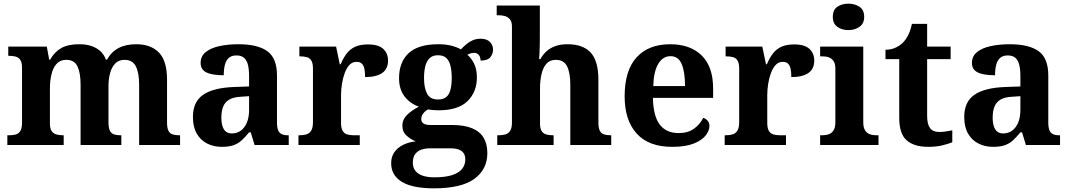

<svg xmlns="http://www.w3.org/2000/svg" viewBox="-20 -790 5828 1046"><path d="M20 0V-53H28Q51 -53 66.5 -57.5Q82 -62 91 -77Q100 -92 100 -122V-421Q100 -449 91 -463Q82 -477 66 -481.5Q50 -486 28 -486H25V-536H235L248 -465H253Q277 -507 313.5 -528Q350 -549 412 -549Q448 -549 476 -540Q504 -531 525 -513Q546 -495 557 -465H563Q586 -507 625.5 -528Q665 -549 722 -549Q802 -549 846 -503.5Q890 -458 890 -356V-124Q890 -93 897.5 -78Q905 -63 920 -58Q935 -53 957 -53H961V0H738V-329Q738 -393 720 -428.5Q702 -464 658 -464Q627 -464 608 -444.5Q589 -425 580 -392.5Q571 -360 571 -321V-124Q571 -93 578.5 -78Q586 -63 601 -58Q616 -53 638 -53H641V0H419V-329Q419 -393 402 -428.5Q385 -464 341 -464Q308 -464 288.5 -442.5Q269 -421 260.5 -385.5Q252 -350 252 -309V-118Q252 -90 261 -76.5Q270 -63 286 -58Q302 -53 324 -53H327V0Z M1188 10Q1144 10 1108.5 -8Q1073 -26 1052 -62Q1031 -98 1031 -153Q1031 -235 1086.5 -273.5Q1142 -312 1255 -316L1337 -319V-374Q1337 -411 1331 -436Q1325 -461 1310 -474.5Q1295 -488 1268 -488Q1242 -488 1227 -475Q1212 -462 1205.5 -438Q1199 -414 1199 -380Q1136 -380 1104.5 -395.5Q1073 -411 1073 -447Q1073 -484 1101 -506.5Q1129 -529 1176 -539Q1223 -549 1279 -549Q1384 -549 1436.5 -511Q1489 -473 1489 -379V-124Q1489 -96 1495 -81Q1501 -66 1514 -59.5Q1527 -53 1549 -53H1553V0H1367L1346 -69H1337Q1315 -42 1295.5 -24.5Q1276 -7 1251 1.5Q1226 10 1188 10ZM1243 -63Q1272 -63 1293 -79Q1314 -95 1325.5 -123.5Q1337 -152 1337 -191V-266L1292 -263Q1252 -261 1229 -247.5Q1206 -234 1196 -209.5Q1186 -185 1186 -149Q1186 -121 1192.5 -101.5Q1199 -82 1211.5 -72.5Q1224 -63 1243 -63Z M1606 0V-53H1610Q1633 -53 1649.5 -58Q1666 -63 1675.5 -78.5Q1685 -94 1685 -125V-415Q1685 -445 1676.5 -459.5Q1668 -474 1652 -478.5Q1636 -483 1614 -483H1611V-536H1811L1831 -440H1836Q1851 -476 1870 -500Q1889 -524 1916.5 -536Q1944 -548 1985 -548Q2042 -548 2068 -523.5Q2094 -499 2094 -460Q2094 -414 2061.5 -392Q2029 -370 1969 -370Q1969 -398 1965 -416Q1961 -434 1951 -443.5Q1941 -453 1922 -453Q1899 -453 1883.5 -436Q1868 -419 1858 -392Q1848 -365 1843 -333.5Q1838 -302 1838 -273V-120Q1838 -91 1847 -76.5Q1856 -62 1872 -57.5Q1888 -53 1908 -53H1940V0Z M2345 236Q2227 236 2169 200.5Q2111 165 2111 99Q2111 64 2128.5 39Q2146 14 2176.5 -1Q2207 -16 2245 -20Q2219 -30 2195.5 -50.5Q2172 -71 2172 -106Q2172 -138 2196 -162.5Q2220 -187 2262 -209Q2215 -225 2184.5 -264Q2154 -303 2154 -364Q2154 -452 2206.5 -500.5Q2259 -549 2368 -549Q2407 -549 2437.5 -541.5Q2468 -534 2491 -521Q2505 -536 2520.5 -549Q2536 -562 2555 -570.5Q2574 -579 2599 -579Q2632 -579 2649 -561.5Q2666 -544 2666 -520Q2666 -496 2651 -478Q2636 -460 2598 -460Q2598 -480 2588 -491Q2578 -502 2564 -502Q2552 -502 2543 -499Q2534 -496 2526 -492Q2549 -472 2563.5 -442Q2578 -412 2578 -368Q2578 -289 2527 -239Q2476 -189 2368 -189Q2358 -189 2339.5 -190.5Q2321 -192 2313 -194Q2299 -188 2287 -173.5Q2275 -159 2275 -141Q2275 -125 2287.5 -117Q2300 -109 2326 -109H2443Q2510 -109 2552.5 -91Q2595 -73 2615 -39Q2635 -5 2635 44Q2635 133 2564 184.5Q2493 236 2345 236ZM2347 176Q2406 176 2443 164Q2480 152 2497.5 130Q2515 108 2515 78Q2515 48 2495 33Q2475 18 2434 18H2318Q2298 18 2277.5 24.5Q2257 31 2243 48Q2229 65 2229 97Q2229 122 2242.5 140Q2256 158 2282.5 167Q2309 176 2347 176ZM2366 -248Q2396 -248 2412 -262Q2428 -276 2434.5 -303Q2441 -330 2441 -365Q2441 -402 2434.5 -430Q2428 -458 2412 -473.5Q2396 -489 2366 -489Q2337 -489 2320.5 -473Q2304 -457 2297 -429Q2290 -401 2290 -364Q2290 -312 2306.5 -280Q2323 -248 2366 -248Z M2689 0V-53H2694Q2716 -53 2732.5 -57.5Q2749 -62 2759 -77Q2769 -92 2769 -122V-646Q2769 -673 2757 -686Q2745 -699 2728.5 -703Q2712 -707 2698 -707H2686V-760H2921V-588Q2921 -564 2920.5 -540.5Q2920 -517 2919 -498Q2918 -479 2917 -468H2924Q2937 -492 2956.5 -510Q2976 -528 3004.5 -538.5Q3033 -549 3072 -549Q3156 -549 3198 -503.5Q3240 -458 3240 -356V-124Q3240 -93 3247.5 -78Q3255 -63 3270 -58Q3285 -53 3307 -53H3310V0H3087V-329Q3087 -393 3069.5 -428.5Q3052 -464 3008 -464Q2975 -464 2956.5 -442.5Q2938 -421 2930 -385.5Q2922 -350 2922 -309V-118Q2922 -90 2930.5 -76.5Q2939 -63 2954.5 -58Q2970 -53 2992 -53H2996V0Z M3642 10Q3514 10 3448.5 -62.5Q3383 -135 3383 -265Q3383 -406 3448 -477.5Q3513 -549 3631 -549Q3740 -549 3802.5 -488Q3865 -427 3865 -308V-257H3537Q3539 -157 3574.5 -111Q3610 -65 3677 -65Q3728 -65 3761 -89Q3794 -113 3811 -148Q3825 -144 3835 -132.5Q3845 -121 3845 -104Q3845 -78 3824 -51.5Q3803 -25 3758.5 -7.5Q3714 10 3642 10ZM3712 -321Q3712 -397 3694 -440.5Q3676 -484 3633 -484Q3591 -484 3566 -442Q3541 -400 3539 -321Z M3928 0V-53H3932Q3955 -53 3971.5 -58Q3988 -63 3997.5 -78.5Q4007 -94 4007 -125V-415Q4007 -445 3998.5 -459.5Q3990 -474 3974 -478.5Q3958 -483 3936 -483H3933V-536H4133L4153 -440H4158Q4173 -476 4192 -500Q4211 -524 4238.5 -536Q4266 -548 4307 -548Q4364 -548 4390 -523.5Q4416 -499 4416 -460Q4416 -414 4383.5 -392Q4351 -370 4291 -370Q4291 -398 4287 -416Q4283 -434 4273 -443.5Q4263 -453 4244 -453Q4221 -453 4205.5 -436Q4190 -419 4180 -392Q4170 -365 4165 -333.5Q4160 -302 4160 -273V-120Q4160 -91 4169 -76.5Q4178 -62 4194 -57.5Q4210 -53 4230 -53H4262V0Z M4448 0V-53H4460Q4480 -53 4496 -59Q4512 -65 4521.5 -80.5Q4531 -96 4531 -124V-416Q4531 -443 4521 -457.5Q4511 -472 4495.5 -477.5Q4480 -483 4460 -483H4448V-536H4683V-124Q4683 -96 4692.5 -80.5Q4702 -65 4718 -59Q4734 -53 4754 -53H4766V0ZM4602 -626Q4566 -626 4541.5 -644Q4517 -662 4517 -698Q4517 -736 4541.5 -753Q4566 -770 4602 -770Q4637 -770 4662.5 -753Q4688 -736 4688 -698Q4688 -662 4662.5 -644Q4637 -626 4602 -626Z M5037 10Q4960 10 4919.5 -25.5Q4879 -61 4879 -148V-468H4804V-519Q4836 -519 4861.5 -531.5Q4887 -544 4902 -561Q4917 -577 4929 -601.5Q4941 -626 4948 -660H5031V-536H5159V-468H5031V-158Q5031 -114 5046.5 -92.5Q5062 -71 5097 -71Q5116 -71 5134 -74Q5152 -77 5168 -80V-15Q5152 -8 5117.5 1Q5083 10 5037 10Z M5390 10Q5346 10 5310.5 -8Q5275 -26 5254 -62Q5233 -98 5233 -153Q5233 -235 5288.5 -273.5Q5344 -312 5457 -316L5539 -319V-374Q5539 -411 5533 -436Q5527 -461 5512 -474.5Q5497 -488 5470 -488Q5444 -488 5429 -475Q5414 -462 5407.5 -438Q5401 -414 5401 -380Q5338 -380 5306.5 -395.5Q5275 -411 5275 -447Q5275 -484 5303 -506.5Q5331 -529 5378 -539Q5425 -549 5481 -549Q5586 -549 5638.5 -511Q5691 -473 5691 -379V-124Q5691 -96 5697 -81Q5703 -66 5716 -59.5Q5729 -53 5751 -53H5755V0H5569L5548 -69H5539Q5517 -42 5497.5 -24.5Q5478 -7 5453 1.5Q5428 10 5390 10ZM5445 -63Q5474 -63 5495 -79Q5516 -95 5527.5 -123.5Q5539 -152 5539 -191V-266L5494 -263Q5454 -261 5431 -247.5Q5408 -234 5398 -209.5Q5388 -185 5388 -149Q5388 -121 5394.5 -101.5Q5401 -82 5413.5 -72.5Q5426 -63 5445 -63Z"/></svg>

Font: Noto Serif Hebrew
Style: Bold
Weight: 700
Version: Version 2.003